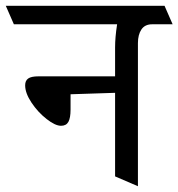

<svg xmlns="http://www.w3.org/2000/svg" viewBox="-50 -590 617 664"><path d="M476 -506Q451 -506 439 -488Q427 -470 427 -441V54L348 20V-269L194 -264V-211Q194 -182 186.5 -168.5Q179 -155 161 -155Q141 -155 111 -178.5Q81 -202 59 -235Q37 -268 37 -295Q37 -311 47.5 -318.5Q58 -326 83 -326H348V-426Q348 -461 355 -506H-2L-30 -570H519L547 -506Z"/></svg>

Font: Sumana
Style: Regular
Weight: 400
Designer: Cyreal, Alexei Vanyashin (Devanagari), Olga Karpushina (Latin)
Foundry: Cyreal
Version: Version 1.015;PS 001.015;hotconv 1.0.70;makeotf.lib2.5.58329